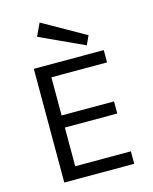

<svg xmlns="http://www.w3.org/2000/svg" viewBox="-126 -943 816 1026"><g transform="rotate(-15 282.0 -430.0)"><path d="M100 -629H487V-561H179V-350H469V-283H179V-69H487V0H100ZM194 -860 429 -727 406 -677 161 -790Z"/></g></svg>

Font: Karla
Style: Regular
Weight: 400
Designer: Jonathan Pinhorn
Version: Version 1.000